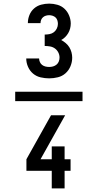

<svg xmlns="http://www.w3.org/2000/svg" viewBox="-20 -873 540 1061"><path d="M64 -314V-366H436V-314ZM252 -440Q228 -440 204.5 -445.5Q181 -451 163 -466Q145 -481 135 -503.5Q125 -526 125 -550H196Q196 -540 200.5 -530Q205 -520 213 -514Q221 -508 231 -505.5Q241 -503 252 -503Q263 -503 273.5 -506Q284 -509 292.5 -516Q301 -523 305 -533.5Q309 -544 309 -555Q309 -570 302 -583.5Q295 -597 283 -605.5Q271 -614 256 -616.5Q241 -619 227 -619V-682Q240 -682 253.5 -684.5Q267 -687 277.5 -695Q288 -703 294 -715.5Q300 -728 300 -741Q300 -751 297 -760.5Q294 -770 287 -776.5Q280 -783 270.5 -786Q261 -789 252 -789Q243 -789 234 -786.5Q225 -784 218 -778Q211 -772 207.5 -763.5Q204 -755 204 -746V-745H134V-746Q134 -768 142.5 -789.5Q151 -811 168 -826Q185 -841 207 -847Q229 -853 252 -853Q275 -853 297.5 -846.5Q320 -840 336.5 -824.5Q353 -809 362 -787Q371 -765 371 -743Q371 -729 367.5 -715.5Q364 -702 357 -690Q350 -678 340 -668Q330 -658 318 -652Q331 -645 343 -635Q355 -625 363 -612Q371 -599 375 -584Q379 -569 379 -554Q379 -530 369.5 -507Q360 -484 342 -468Q324 -452 300 -446Q276 -440 252 -440ZM266 168V71H126V7L262 -236H340L204 7H266V-64H337V7H370V71H337V168Z"/></svg>

Font: Iosevka Curly
Style: Regular
Weight: 400
Monospace: yes
Designer: Belleve Invis
Foundry: Belleve Invis
Version: Version 22.1.2; ttfautohint (v1.8.4)